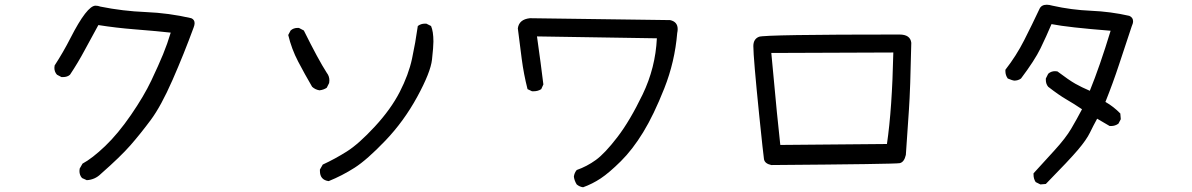

<svg xmlns="http://www.w3.org/2000/svg" viewBox="-20 -733 5040 812"><path d="M347 29 327 20Q316 8 316 -10L317 -20L329 -41Q370 -63 424.5 -115Q479 -167 534 -247Q589 -327 620 -392.5Q651 -458 669.5 -503Q688 -548 702 -595Q626 -603 549 -609Q472 -615 396 -627Q366 -573 338 -520.5Q310 -468 276 -417Q265 -407 246 -407H240L221 -417Q210 -429 210 -446L211 -456Q248 -513 278 -572Q348 -709 384 -709Q394 -709 405 -705Q499 -686 596.5 -682Q694 -678 789 -656Q803 -650 803 -635Q803 -627 799 -617Q758 -505 709.5 -394.5Q661 -284 617.5 -225.5Q574 -167 532 -119Q490 -71 407 2Q382 27 347 29Z M1370 33Q1333 28 1333 -10V-16L1345 -37Q1397 -61 1447 -92.5Q1497 -124 1565 -197.5Q1633 -271 1670.5 -344Q1708 -417 1722.5 -484.5Q1737 -552 1747 -623Q1760 -633 1777 -633H1783L1803 -623Q1813 -600 1813 -557Q1813 -535 1807 -481Q1801 -427 1744.5 -323.5Q1688 -220 1610 -138.5Q1532 -57 1479.5 -23.5Q1427 10 1370 33ZM1331 -351Q1313 -354 1300 -366Q1269 -419 1241 -472.5Q1213 -526 1199 -585L1209 -604Q1221 -615 1239 -615H1244L1265 -604Q1326 -481 1362 -425Q1373 -411 1373 -393L1372 -382L1362 -362Q1349 -353 1331 -351Z M2446 59Q2431 57 2419 47Q2409 31 2407 14Q2409 -2 2419 -14Q2462 -29 2500 -56.5Q2538 -84 2591 -153Q2644 -222 2698 -334Q2752 -446 2758 -571L2251 -579Q2268 -459 2278 -376L2269 -356Q2255 -347 2237 -347H2230L2211 -356Q2195 -419 2186.5 -483.5Q2178 -548 2170 -613Q2175 -651 2221 -656L2814 -648Q2846 -641 2846 -610Q2846 -602 2844 -593Q2834 -472 2789.5 -359.5Q2745 -247 2700 -173.5Q2655 -100 2605.5 -51Q2556 -2 2520.5 21.5Q2485 45 2446 59Z M3242 -35Q3214 -41 3211 -60Q3208 -79 3191 -244Q3166 -490 3166 -538Q3166 -568 3190 -577.5Q3214 -587 3784 -587Q3830 -587 3834 -552Q3830 -354 3824 -268.5Q3818 -183 3811 -78Q3804 -47 3785 -43Q3766 -39 3242 -35ZM3280 -120 3731 -124Q3753 -273 3758 -511L3242 -509Q3270 -204 3280 -120Z M4380 47 4360 37Q4351 23 4351 6V0Q4392 -45 4439.5 -97Q4487 -149 4510.5 -189Q4534 -229 4556 -271Q4522 -294 4490 -312.5Q4458 -331 4413 -366Q4403 -378 4403 -395V-401L4413 -421Q4425 -432 4442 -432L4452 -431Q4501 -394 4527.5 -379Q4554 -364 4589 -349Q4631 -452 4677 -603Q4498 -617 4427 -631Q4405 -579 4380.5 -528.5Q4356 -478 4298 -401Q4286 -392 4269 -392Q4264 -392 4242 -401Q4232 -415 4232 -432V-438Q4278 -497 4311.5 -563Q4345 -629 4376 -695Q4384 -713 4407 -713Q4417 -713 4431 -709Q4511 -691 4594 -687.5Q4677 -684 4756 -666Q4772 -659 4772 -643Q4772 -634 4766 -621Q4739 -540 4713 -461Q4687 -382 4655 -302Q4690 -282 4718 -253L4720 -229L4710 -210Q4696 -200 4679 -200H4673L4620 -231Q4604 -202 4589.5 -172Q4575 -142 4539 -99.5Q4503 -57 4403 45Z"/></svg>

Font: Xiaolai Mono SC
Style: Regular
Weight: 400
Monospace: yes
Designer: LXGW / Nozomi Seto
Version: Version 3.113;September 30, 2024